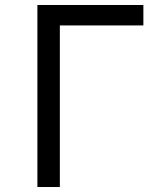

<svg xmlns="http://www.w3.org/2000/svg" viewBox="-20 -750 640 770"><path d="M130 0V-730H555V-648H220V0Z"/></svg>

Font: JetBrainsMono NF
Style: Regular
Weight: 400
Designer: Philipp Nurullin, Konstantin Bulenkov
Foundry: JetBrains
Version: Version 2.251; ttfautohint (v1.8.3);Nerd Fonts 2.2.2